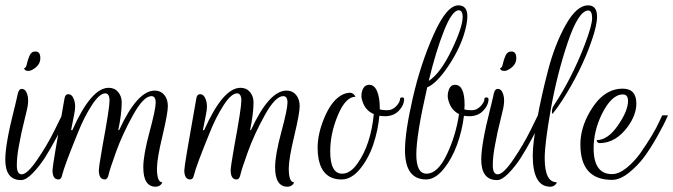

<svg xmlns="http://www.w3.org/2000/svg" viewBox="-47 -672 2522 719"><path d="M85.6 -479.2Q104 -479.2 104 -454.4Q104 -429.6 80 -414.4Q68 -406.4 59.2 -406.4Q46.4 -406.4 44 -414.4L43.2 -416.8Q50.4 -416.8 53.6 -432.4Q56.8 -448 63.6 -463.6Q70.4 -479.2 85.6 -479.2ZM34.4 -19.2Q55.2 -19.2 92.8 -74.4Q130.4 -129.6 157.6 -184.8L184.8 -240H206.4Q201.6 -230.4 194 -214Q186.4 -197.6 164 -155.6Q141.6 -113.6 121.2 -81.6Q100.8 -49.6 75.6 -23.6Q50.4 2.4 32 2.4Q-27.2 2.4 -27.2 -74.4Q-27.2 -132 5.6 -261.6Q8.8 -275.2 10.8 -282.4Q12.8 -289.6 15.2 -301.2Q17.6 -312.8 20 -322.4Q24 -339.2 34.4 -339.2Q48.8 -339.2 55.2 -318.4Q58.4 -308.8 58.4 -295.2Q58.4 -281.6 55.2 -266.8Q52 -252 44.8 -223.2Q37.6 -194.4 33.6 -176Q29.6 -157.6 24.8 -131.2Q16 -87.2 16 -53.2Q16 -19.2 34.4 -19.2Z M172 0Q149.6 0 149.6 -34.4Q149.6 -52.8 194.4 -302.4Q196.8 -319.2 208.8 -319.2Q223.2 -319.2 230.4 -298.4Q234.4 -287.2 234.4 -274Q234.4 -260.8 231.2 -245.6L219.2 -184.8H224Q294.4 -343.2 360 -343.2Q382.4 -343.2 395.6 -327.2Q408.8 -311.2 408.8 -288.8Q408.8 -247.2 396 -184.8H399.2Q467.2 -332.8 532.8 -332.8Q554.4 -332.8 568 -316.8Q581.6 -300.8 581.6 -274.4Q581.6 -248 561.2 -162.4Q540.8 -76.8 540.8 -41.6Q540.8 10.4 560 10.4Q560 16 552.8 21.6Q545.6 27.2 536 27.2Q489.6 27.2 489.6 -45.6Q489.6 -91.2 512.8 -177.2Q536 -263.2 536 -287.6Q536 -312 520 -312Q490.4 -312 450.8 -240.4Q411.2 -168.8 387.6 -103.2Q364 -37.6 360 -18.8Q356 0 345.6 0Q323.2 0 323.2 -34.4Q323.2 -47.2 336.8 -124.8Q363.2 -267.2 363.2 -294.8Q363.2 -322.4 347.2 -322.4Q325.6 -322.4 296.8 -278Q268 -233.6 244.8 -175.2Q194.4 -52 185.6 -16Q182.4 0 172 0Z M665.6 0Q643.2 0 643.2 -34.4Q643.2 -52.8 688 -302.4Q690.4 -319.2 702.4 -319.2Q716.8 -319.2 724 -298.4Q728 -287.2 728 -274Q728 -260.8 724.8 -245.6L712.8 -184.8H717.6Q788 -343.2 853.6 -343.2Q876 -343.2 889.2 -327.2Q902.4 -311.2 902.4 -288.8Q902.4 -247.2 889.6 -184.8H892.8Q960.8 -332.8 1026.4 -332.8Q1048 -332.8 1061.6 -316.8Q1075.2 -300.8 1075.2 -274.4Q1075.2 -248 1054.8 -162.4Q1034.4 -76.8 1034.4 -41.6Q1034.4 10.4 1053.6 10.4Q1053.6 16 1046.4 21.6Q1039.2 27.2 1029.6 27.2Q983.2 27.2 983.2 -45.6Q983.2 -91.2 1006.4 -177.2Q1029.6 -263.2 1029.6 -287.6Q1029.6 -312 1013.6 -312Q984 -312 944.4 -240.4Q904.8 -168.8 881.2 -103.2Q857.6 -37.6 853.6 -18.8Q849.6 0 839.2 0Q816.8 0 816.8 -34.4Q816.8 -47.2 830.4 -124.8Q856.8 -267.2 856.8 -294.8Q856.8 -322.4 840.8 -322.4Q819.2 -322.4 790.4 -278Q761.6 -233.6 738.4 -175.2Q688 -52 679.2 -16Q676 0 665.6 0Z M1189.6 -105.6Q1189.6 -21.6 1234.4 -21.6Q1264.8 -21.6 1291.2 -59.2Q1341.6 -129.6 1352.8 -244.8Q1324.8 -256.8 1313.6 -284Q1306.4 -300.8 1306.4 -312.4Q1306.4 -324 1309.6 -332.8Q1316.8 -354.4 1336 -354.4Q1355.2 -354.4 1365.2 -330Q1375.2 -305.6 1375.2 -268Q1375.2 -265.6 1375.2 -262.4Q1384.8 -259.2 1403.6 -259.2Q1422.4 -259.2 1436.8 -274.4Q1451.2 -289.6 1451.2 -302.4Q1451.2 -305.6 1455.2 -306.8Q1459.2 -308 1462.8 -306.4Q1466.4 -304.8 1466.4 -301.6Q1466.4 -278.4 1446.8 -257.6Q1427.2 -236.8 1394.4 -236.8Q1386.4 -236.8 1373.6 -238.4Q1368.8 -184 1350.8 -130.8Q1332.8 -77.6 1300.8 -38.8Q1268.8 0 1232 0Q1162.4 0 1146.4 -74.4Q1142.4 -96 1142.4 -118.4Q1142.4 -168.8 1165.6 -226.4Q1196 -301.6 1240.8 -320Q1264 -328 1272.8 -322.4Q1281.6 -316.8 1284 -309.6Q1247.2 -309.6 1218.4 -240.8Q1189.6 -172 1189.6 -105.6Z M1656.8 -354.4Q1692.8 -354.4 1692.8 -279.2Q1692.8 -271.2 1692 -262.4Q1701.6 -259.2 1720 -259.2Q1738.4 -259.2 1752.8 -274.4Q1767.2 -289.6 1767.2 -302.4Q1767.2 -305.6 1771.2 -306.8Q1775.2 -308 1778.8 -306.4Q1782.4 -304.8 1782.4 -301.6Q1782.4 -278.4 1762.8 -257.6Q1743.2 -236.8 1710.4 -236.8Q1701.6 -236.8 1690.4 -238.4Q1684 -184 1664.8 -130.8Q1645.6 -77.6 1614 -38.8Q1582.4 0 1548.8 0Q1469.6 0 1469.6 -109.6Q1469.6 -177.6 1498.8 -305.2Q1528 -432.8 1576.8 -542.4Q1625.6 -652 1669.6 -652Q1703.2 -652 1703.2 -610.4Q1703.2 -596 1699.2 -576.8Q1684 -500.8 1628.8 -420Q1587.2 -359.2 1552.8 -344.8Q1512 -166.4 1512 -94Q1512 -21.6 1550.4 -21.6Q1592 -21.6 1626 -92.8Q1660 -164 1672 -244.8Q1646.4 -257.6 1636 -284.8Q1629.6 -300.8 1629.6 -312.4Q1629.6 -324 1632.8 -332.8Q1639.2 -354.4 1656.8 -354.4ZM1685.6 -608.8Q1685.6 -632.8 1671.2 -633.6Q1646.4 -633.6 1616 -557.6Q1585.6 -481.6 1558.4 -368.8Q1602.4 -397.6 1644 -484Q1685.6 -570.4 1685.6 -608.8Z M1868 -479.2Q1886.4 -479.2 1886.4 -454.4Q1886.4 -429.6 1862.4 -414.4Q1850.4 -406.4 1841.6 -406.4Q1828.8 -406.4 1826.4 -414.4L1825.6 -416.8Q1832.8 -416.8 1836 -432.4Q1839.2 -448 1846 -463.6Q1852.8 -479.2 1868 -479.2ZM1816.8 -19.2Q1837.6 -19.2 1875.2 -74.4Q1912.8 -129.6 1940 -184.8L1967.2 -240H1988.8Q1984 -230.4 1976.4 -214Q1968.8 -197.6 1946.4 -155.6Q1924 -113.6 1903.6 -81.6Q1883.2 -49.6 1858 -23.6Q1832.8 2.4 1814.4 2.4Q1755.2 2.4 1755.2 -74.4Q1755.2 -132 1788 -261.6Q1791.2 -275.2 1793.2 -282.4Q1795.2 -289.6 1797.6 -301.2Q1800 -312.8 1802.4 -322.4Q1806.4 -339.2 1816.8 -339.2Q1831.2 -339.2 1837.6 -318.4Q1840.8 -308.8 1840.8 -295.2Q1840.8 -281.6 1837.6 -266.8Q1834.4 -252 1827.2 -223.2Q1820 -194.4 1816 -176Q1812 -157.6 1807.2 -131.2Q1798.4 -87.2 1798.4 -53.2Q1798.4 -19.2 1816.8 -19.2Z M2141.6 -501.6Q2170.4 -576.8 2170.4 -604Q2170.4 -631.2 2156.8 -632.8Q2119.2 -632.8 2078.8 -512.4Q2038.4 -392 2015.6 -262.8Q1992.8 -133.6 1992.8 -80Q1992.8 10.4 2037.6 10.4Q2037.6 16 2030.4 21.6Q2023.2 27.2 2013.6 27.2Q1948 27.2 1948 -90.4Q1948 -133.6 1964 -222.8Q1980 -312 2005.6 -409.6Q2031.2 -507.2 2072 -579.6Q2112.8 -652 2155.2 -652Q2188.8 -652 2188.8 -609.6Q2188.8 -577.6 2168.8 -520Q2130.4 -408 2058.4 -296Q2039.2 -266.4 2024 -248Q2020 -243.2 2020 -251.2Q2019.2 -266.4 2027.2 -277.6Q2092.8 -376 2141.6 -501.6Z M2176 -116.8Q2176 -20 2244.8 -20Q2270.4 -20 2298.8 -42.8Q2327.2 -65.6 2350.4 -97.6Q2401.6 -171.2 2422.4 -217.6L2432.8 -240H2454.4Q2440.8 -208 2414.4 -161.2Q2388 -114.4 2364 -82.4Q2340 -50.4 2307.2 -24.4Q2274.4 1.6 2244.8 1.6Q2126.4 1.6 2126.4 -131.2Q2126.4 -192.8 2162.4 -254.4Q2212 -340 2284.8 -340Q2336 -340 2336 -284Q2336 -242.4 2304 -197.6Q2259.2 -136.8 2199.2 -136Q2190.4 -136 2188 -144L2187.2 -147.2Q2228.8 -147.2 2266.8 -202Q2304.8 -256.8 2304.8 -293.6Q2304.8 -318.4 2285.6 -318.4Q2243.2 -318.4 2206.4 -244Q2176 -180.8 2176 -116.8Z"/></svg>

Font: Rouge Script
Style: Regular
Weight: 400
Designer: Sabrina Mariela Lopez
Foundry: Typesenses
Version: Version 1.003